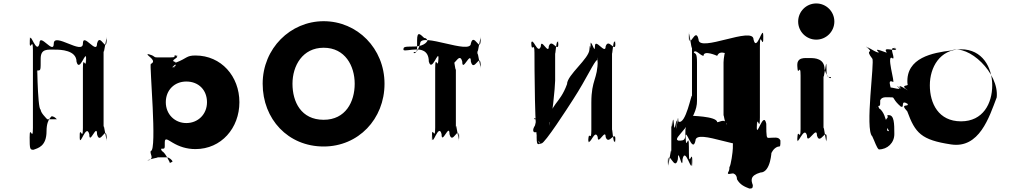

<svg xmlns="http://www.w3.org/2000/svg" viewBox="-20 -850 6013 1114"><path d="M301 -562C329 -562 424 -560 424 -492C442 -424 480 -569 480 -509C480 -441 479 -579 479 -511C479 -433 461 -540 461 -454V-108C461 -22 442 -132 442 -53C442 15 443 -119 443 -51C443 8 480 -139 498 -71C498 -3 543 -139 543 -71C560 -3 598 -130 598 -51C598 17 600 -121 600 -53C600 6 581 -158 581 -108V-559C581 -509 600 -674 600 -615C600 -547 598 -685 598 -617C598 -538 560 -665 543 -597C543 -529 461 -665 461 -597C461 -529 292 -665 292 -597C292 -529 209 -665 209 -597C192 -529 154 -676 154 -617C154 -549 152 -683 152 -615C152 -536 171 -645 171 -559V-108C171 -22 152 -132 152 -53C152 15 154 19 174 19C202 9 250 -2 250 -89C250 -174 294 -176 274 -176C292 -176 300 -168 310 -158H254C245 -168 216 -196 216 -214C196 -214 195 -557 195 -472C195 -404 187 -432 197 -441C217 -441 216 -441 216 -509C216 -569 255 -562 301 -562Z M1369 -257C1369 -407 1264 -528 1114 -528C1060 -528 1067 -512 1001 -487C983 -479 1019 -468 979 -460C970 -460 1019 -458 981 -458C976 -466 1024 -483 986 -494C977 -494 1024 -495 986 -495C977 -505 1030 -521 998 -526C989 -526 1034 -529 996 -529C982 -524 1012 -517 964 -517H892C866 -517 883 -527 837 -536C828 -536 873 -535 835 -535C836 -525 893 -497 855 -479C846 -479 893 26 855 26C846 44 882 71 835 81C826 81 875 82 837 82C837 73 912 63 892 63H950C958 63 979 76 981 88C961 97 965 99 965 92C955 75 945 47 924 29C903 29 902 -141 902 -47C902 35 898 21 916 13C938 13 936 14 936 -24C936 -54 953 -39 982 -22C1019 0 1062 15 1114 15C1264 15 1369 -107 1369 -257ZM1181 -257C1181 -186 1128 -136 1061 -136C995 -136 942 -186 942 -257C942 -327 992 -377 1061 -377C1133 -377 1181 -327 1181 -257Z M1504 -364C1504 -159 1651 0 1858 0C2059 0 2211 -159 2211 -364C2211 -569 2053 -727 1858 -727C1665 -727 1504 -569 1504 -364ZM1677 -364C1677 -468 1735 -573 1858 -573C1982 -573 2038 -468 2038 -364C2038 -259 1985 -155 1858 -155C1727 -155 1677 -259 1677 -364Z M2397 -563C2417 -563 2468 -561 2468 -493C2486 -425 2525 -570 2525 -510C2525 -442 2523 -580 2523 -512C2523 -434 2505 -541 2505 -455V-110C2505 -24 2486 -133 2486 -54C2486 14 2488 -120 2488 -52C2488 7 2525 -140 2542 -72C2542 -4 2588 -140 2588 -72C2605 -4 2642 -131 2642 -52C2642 16 2644 -122 2644 -54C2644 5 2625 -160 2625 -110V-455C2625 -404 2607 -572 2607 -512C2607 -444 2605 -578 2605 -510C2605 -432 2644 -561 2662 -493C2662 -425 2712 -561 2712 -493C2729 -425 2768 -551 2768 -472C2768 -404 2770 -543 2770 -475C2770 -416 2750 -580 2750 -530V-560C2750 -510 2770 -675 2770 -616C2770 -548 2768 -686 2768 -618C2768 -539 2729 -666 2712 -598C2712 -530 2418 -666 2418 -598C2400 -530 2372 -538 2382 -548C2402 -548 2400 -548 2400 -616C2400 -675 2421 -648 2441 -630C2461 -630 2462 -601 2462 -618C2462 -617 2451 -580 2380 -580C2320 -580 2321 -577 2321 -560C2330 -553 2359 -563 2397 -563Z M3306 -274C3385 -396 3428 -496 3445 -502C3445 -449 3448 -554 3448 -501C3448 -388 3411 -390 3411 -254V-93C3411 -22 3394 -99 3394 -35C3394 18 3392 -90 3392 -37C3401 6 3431 -108 3448 -55C3448 -2 3494 -108 3494 -55C3512 -2 3551 -101 3551 -37C3551 16 3549 -88 3549 -35C3539 8 3531 -128 3531 -93V-544C3531 -509 3539 -644 3549 -601C3549 -548 3551 -652 3551 -599C3551 -536 3512 -634 3494 -581C3494 -528 3432 -634 3432 -581C3432 -528 3407 -637 3405 -589C3405 -536 3408 -644 3408 -591C3410 -534 3404 -622 3400 -564C3400 -511 3270 -415 3270 -362C3226 -240 3169 -250 3169 -137C3169 -84 3166 -191 3166 -138C3183 -144 3201 -353 3201 -382V-544C3201 -509 3209 -644 3218 -600C3218 -547 3220 -652 3220 -599C3220 -536 3181 -634 3164 -581C3164 -528 3118 -634 3118 -581C3100 -528 3071 -642 3062 -599C3062 -546 3063 -654 3063 -601C3063 -538 3081 -615 3081 -544C3081 -491 3082 -38 3101 -38C3121 -20 3103 9 3103 -68C3103 -153 3102 -158 3082 -158C3072 -168 3100 -175 3084 -122C3050 -69 3110 -69 3110 -122C3110 -175 3134 -172 3117 -168C3097 -168 3094 -164 3094 -79C3092 2 3099 -13 3122 -18C3141 -18 3272 -221 3306 -274Z M4024 -265V-488C4024 -542 4016 -536 4006 -545C4006 -581 4004 -544 4004 -544C4014 -570 4044 -526 4062 -526C4062 -562 4141 -526 4141 -526C4158 -562 4189 -534 4198 -544C4198 -580 4195 -545 4195 -545C4186 -572 4178 -505 4178 -488V-178C4178 -196 4186 -131 4195 -121C4195 -157 4198 -123 4198 -123C4189 -168 4158 -141 4141 -141C4141 -177 3974 -178 3999 -178C4001 -178 3972 -170 3957 -101C3957 -39 3957 -34 3917 -34C3893 -41 3919 -61 3954 -105C3997 -160 4025 -215 4024 -265ZM4440 -50C4428 -50 4426 -53 4426 -132C4409 -212 4370 -43 4370 -114C4370 -194 4372 -32 4372 -111C4372 -200 4389 -72 4389 -169V-584C4389 -682 4409 -549 4409 -639C4409 -719 4408 -563 4408 -642C4408 -713 4370 -542 4352 -621C4352 -701 4033 -542 4033 -621C4016 -701 3978 -553 3978 -642C3978 -722 3976 -560 3976 -639C3976 -710 3995 -523 3995 -584V-293C3993 -316 3959 -121 3916 -145C3913 -221 3905 -48 3906 -124C3906 -204 3909 -46 3909 -125C3907 -208 3894 -53 3890 -132C3883 -212 3879 -57 3875 -140V36C3875 -26 3855 163 3855 92C3855 12 3857 173 3857 94C3857 4 3895 153 3913 74C3913 -6 3940 153 3940 74C3957 -6 3994 165 3994 94C3994 14 3997 171 3997 92C3997 3 3977 133 3977 36V4C3977 -94 3959 36 3959 -54C3959 -134 3957 28 3957 -51C3957 -122 3997 46 4015 -33C4015 -113 4326 46 4326 -33C4344 -113 4383 38 4383 -51C4383 -131 4381 25 4381 -54C4381 -125 4361 -96 4297 -78C4233 -78 4232 -43 4232 10C4232 28 4221 110 4212 120C4212 130 4211 141 4205 149C4196 167 4222 156 4234 156C4229 156 4256 157 4256 190C4274 223 4302 234 4328 244C4344 244 4348 242 4348 224C4338 197 4330 169 4392 151C4454 151 4456 21 4456 38C4456 38 4467 10 4493 1C4509 1 4508 -2 4508 -35C4498 -59 4470 -50 4440 -50Z M4716 -830C4774 -830 4821 -783 4821 -725C4821 -667 4774 -620 4716 -620C4658 -620 4611 -667 4611 -725C4611 -783 4658 -830 4716 -830ZM4684 -513C4644 -513 4605 -520 4605 -467C4605 -405 4607 -530 4607 -468C4607 -395 4625 -492 4625 -412V-102C4625 -22 4607 -117 4607 -45C4607 17 4605 -108 4605 -46C4605 8 4645 -126 4662 -64C4662 -2 4720 -126 4720 -64C4737 -2 4777 -119 4777 -46C4777 16 4775 -107 4775 -45C4775 10 4758 -146 4758 -102V-412C4758 -368 4775 -522 4775 -468C4775 -406 4777 -403 4799 -403C4811 -393 4781 -387 4764 -449C4764 -511 4706 -513 4684 -513Z M5157 -285C5169 -285 5162 -270 5206 -232C5233 -219 5199 -277 5249 -246C5264 -233 5202 -285 5246 -247C5256 -227 5197 -254 5244 -204C5290 -78 5325 -38 5498 -12C5662 13 5719 -169 5763 -285C5778 -426 5600 -595 5498 -557C5395 -544 5235 -517 5245 -366C5257 -342 5196 -368 5246 -323C5261 -310 5205 -362 5249 -324C5259 -318 5174 -375 5207 -337C5222 -324 5155 -375 5199 -337C5196 -324 5107 -367 5141 -320C5156 -307 5099 -356 5143 -318C5168 -315 5117 -396 5161 -375C5176 -362 5117 -548 5161 -510C5176 -515 5128 -593 5181 -565C5196 -552 5135 -606 5179 -568C5185 -545 5097 -585 5124 -547C5139 -534 5035 -585 5079 -547C5076 -534 4989 -596 5023 -568C5038 -555 4977 -603 5021 -565C5046 -542 4997 -566 5041 -510C5056 -497 4997 -97 5041 -59C5056 -28 5066 7 5079 17C5129 17 5169 -21 5169 -72C5169 -134 5168 -182 5137 -182C5116 -182 5141 -175 5125 -162C5097 -124 5141 -99 5137 -89C5125 -89 5127 -92 5127 -126C5118 -170 5106 -199 5087 -217C5067 -217 5067 -350 5067 -265C5067 -198 5059 -225 5069 -235C5088 -235 5087 -234 5087 -268C5097 -292 5127 -285 5157 -285ZM5375 -355C5375 -459 5433 -564 5556 -564C5680 -564 5737 -459 5737 -355C5737 -250 5684 -146 5556 -146C5425 -146 5375 -250 5375 -355Z"/></svg>

Font: Hussar Przerywany
Style: Regular
Weight: 400
Foundry: Cannot Into Space Fonts
Version: Version 0.982